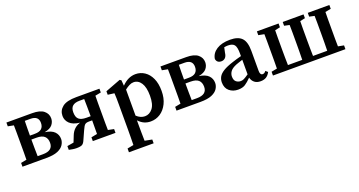

<svg xmlns="http://www.w3.org/2000/svg" viewBox="-42 -1108 3661 1957"><g transform="rotate(-20 1788.5 -130.0)"><path d="M37 -438V-479H316Q401 -479 441 -446.5Q481 -414 481 -364Q481 -326 456.5 -295.5Q432 -265 370 -253Q441 -243 472.5 -210.5Q504 -178 504 -131Q504 -99 484.5 -68.5Q465 -38 420 -19Q375 0 296 0H37V-41L99 -53Q100 -90 100 -133.5Q100 -177 100 -210V-269Q100 -302 100 -345.5Q100 -389 99 -426ZM217 -210Q217 -176 217.5 -131Q218 -86 219 -48H277Q385 -48 385 -133Q385 -180 358 -204.5Q331 -229 273 -229H217ZM280 -431H219Q218 -397 217.5 -354.5Q217 -312 217 -272H270Q320 -272 343.5 -293.5Q367 -315 367 -356Q367 -431 280 -431Z M819 -246H866V-269Q866 -304 865.5 -350Q865 -396 864 -433H812Q764 -433 738.5 -412Q713 -391 713 -344Q713 -289 739.5 -267.5Q766 -246 819 -246ZM539 0V-41L610 -53L637 -121Q667 -198 742 -221Q666 -230 631.5 -264.5Q597 -299 597 -346Q597 -405 643.5 -442Q690 -479 795 -479H1046V-438L983 -426Q982 -389 982 -345.5Q982 -302 982 -269V-210Q982 -177 982 -134Q982 -91 983 -54L1046 -41V0H800V-41L865 -54Q865 -89 865.5 -129Q866 -169 866 -201H829Q806 -201 793.5 -193.5Q781 -186 773 -171Q765 -156 754 -133L713 -42Q700 -10 682 0.5Q664 11 620 11Q599 11 579 7.5Q559 4 539 0Z M1107 233V192L1175 179Q1176 135 1176.5 94.5Q1177 54 1177 16V-263Q1177 -304 1176.5 -328.5Q1176 -353 1174 -383L1104 -392V-430L1270 -493L1286 -483L1291 -422Q1359 -493 1441 -493Q1495 -493 1539 -463.5Q1583 -434 1608.5 -378Q1634 -322 1634 -242Q1634 -163 1605.5 -105.5Q1577 -48 1530 -17Q1483 14 1425 14Q1388 14 1356 0Q1324 -14 1295 -45V15Q1295 52 1295.5 92.5Q1296 133 1297 177L1375 192V233ZM1394 -422Q1371 -422 1347.5 -410Q1324 -398 1298 -378V-95Q1340 -56 1387 -56Q1437 -56 1471.5 -99.5Q1506 -143 1506 -236Q1506 -328 1475 -375Q1444 -422 1394 -422Z M1708 -438V-479H1987Q2072 -479 2112 -446.5Q2152 -414 2152 -364Q2152 -326 2127.5 -295.5Q2103 -265 2041 -253Q2112 -243 2143.5 -210.5Q2175 -178 2175 -131Q2175 -99 2155.5 -68.5Q2136 -38 2091 -19Q2046 0 1967 0H1708V-41L1770 -53Q1771 -90 1771 -133.5Q1771 -177 1771 -210V-269Q1771 -302 1771 -345.5Q1771 -389 1770 -426ZM1888 -210Q1888 -176 1888.5 -131Q1889 -86 1890 -48H1948Q2056 -48 2056 -133Q2056 -180 2029 -204.5Q2002 -229 1944 -229H1888ZM1951 -431H1890Q1889 -397 1888.5 -354.5Q1888 -312 1888 -272H1941Q1991 -272 2014.5 -293.5Q2038 -315 2038 -356Q2038 -431 1951 -431Z M2617 12Q2577 12 2552 -8Q2527 -28 2518 -63Q2481 -25 2451 -5.5Q2421 14 2373 14Q2317 14 2278.5 -18.5Q2240 -51 2240 -112Q2240 -144 2255 -171.5Q2270 -199 2308.5 -223Q2347 -247 2419 -270Q2439 -277 2464 -284Q2489 -291 2515 -298V-326Q2515 -396 2495.5 -420.5Q2476 -445 2427 -445Q2418 -445 2407.5 -444Q2397 -443 2386 -441L2374 -386Q2370 -350 2353 -333Q2336 -316 2311 -316Q2263 -316 2255 -361Q2264 -421 2319.5 -457Q2375 -493 2466 -493Q2553 -493 2593 -451.5Q2633 -410 2633 -312V-94Q2633 -49 2662 -49Q2681 -49 2697 -71L2720 -51Q2702 -17 2677.5 -2.5Q2653 12 2617 12ZM2357 -133Q2357 -94 2377.5 -76.5Q2398 -59 2428 -59Q2445 -59 2462 -67Q2479 -75 2515 -100V-258Q2494 -251 2475.5 -245Q2457 -239 2444 -234Q2394 -214 2375.5 -188Q2357 -162 2357 -133Z M3306 -438V-479H3540V-438L3478 -426Q3477 -389 3477 -345.5Q3477 -302 3477 -269V-210Q3477 -177 3477 -134Q3477 -91 3478 -53L3540 -41V0H2754V-41L2816 -53Q2817 -91 2817 -134Q2817 -177 2817 -210V-269Q2817 -302 2817 -345.5Q2817 -389 2816 -426L2754 -438V-479H2989V-438L2933 -426Q2932 -389 2932 -345.5Q2932 -302 2932 -269V-210Q2932 -176 2932.5 -131Q2933 -86 2934 -48H3089Q3090 -86 3090.5 -131Q3091 -176 3091 -210V-269Q3091 -302 3091 -345.5Q3091 -389 3090 -426L3034 -438V-479H3260V-438L3205 -426Q3204 -389 3204 -345.5Q3204 -302 3204 -269V-210Q3204 -176 3204.5 -131Q3205 -86 3206 -48H3360Q3361 -86 3361.5 -131Q3362 -176 3362 -210V-269Q3362 -302 3362 -345.5Q3362 -389 3361 -426Z"/></g></svg>

Font: Source Serif Pro Semibold
Style: Regular
Weight: 600
Designer: Frank Grießhammer
Foundry: Adobe Systems Incorporated
Version: Version 3.000;hotconv 1.0.109;makeotfexe 2.5.65596